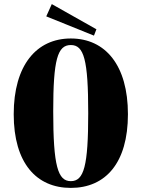

<svg xmlns="http://www.w3.org/2000/svg" viewBox="-20 -903 691 938"><path d="M326 15C495 15 605 -106 605 -345C605 -584 495 -715 326 -715C158 -715 47 -584 47 -345C47 -106 158 15 326 15ZM326 -18C263 -18 240 -91 240 -359C240 -612 261 -683 326 -683C390 -683 411 -612 411 -350C411 -91 390 -18 326 -18ZM206 -823 439 -729 451 -760 233 -883Z"/></svg>

Font: Sprat Condesed
Style: Bold
Weight: 700
Width: 3
Designer: Ethan Nakache
Foundry: Collletttivo
Version: Version 2.000;Glyphs 3.2 (3217)